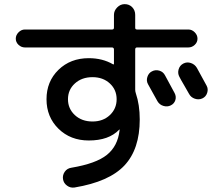

<svg xmlns="http://www.w3.org/2000/svg" viewBox="-20 -835 1040 909"><path d="M699.2 -497.1Q715.8 -505.9 734.4 -500.5Q752.9 -495.1 761.7 -477.5Q776.4 -450.2 806.6 -394.5Q815.4 -377.9 810.1 -360.8Q804.7 -343.8 788.1 -335.9Q772.5 -328.1 753.9 -333.5Q735.4 -338.9 725.6 -355.5Q717.8 -368.2 703.1 -396Q688.5 -423.8 680.7 -436.5Q671.9 -452.1 677.7 -470.7Q683.6 -489.3 699.2 -497.1ZM912.1 -513.7Q927.7 -485.4 958 -429.7Q966.8 -414.1 960.9 -395.5Q955.1 -377 938 -369.1Q920.9 -361.3 902.3 -367.7Q883.8 -374 875 -390.6Q868.2 -403.3 852.1 -430.7Q835.9 -458 829.1 -471.7Q820.3 -488.3 825.7 -506.8Q831.1 -525.4 848.1 -534.2Q865.2 -543 883.8 -536.6Q902.3 -530.3 912.1 -513.7ZM418 -469.7Q367.2 -469.7 334.5 -439.9Q301.8 -410.2 301.8 -365.2Q301.8 -320.3 334.5 -290Q367.2 -259.8 418 -259.8Q467.8 -259.8 500 -290Q532.2 -320.3 532.2 -365.2Q532.2 -410.2 500 -439.9Q467.8 -469.7 418 -469.7ZM97.7 -610.4Q81.1 -610.4 67.9 -622.6Q54.7 -634.8 54.7 -651.9Q54.7 -668.9 67.9 -682.1Q81.1 -695.3 97.7 -695.3H510.7Q519.5 -695.3 519.5 -704.1V-764.6Q519.5 -784.2 534.7 -799.8Q549.8 -815.4 570.3 -815.4Q591.8 -815.4 606 -800.8Q620.1 -786.1 620.1 -764.6V-703.1Q620.1 -695.3 628.9 -695.3H872.1Q888.7 -695.3 901.9 -682.1Q915 -668.9 915 -651.9Q915 -634.8 901.9 -622.6Q888.7 -610.4 872.1 -610.4H628.9Q620.1 -610.4 620.1 -600.6V-410.2Q620.1 -402.3 623 -393.6Q641.6 -338.9 641.6 -269.5Q641.6 -128.9 569.3 -51.8Q497.1 25.4 333 52.7Q313.5 55.7 297.4 43.9Q281.2 32.2 278.3 13.2Q275.4 -5.9 286.6 -22Q297.9 -38.1 318.4 -41Q434.6 -60.5 485.8 -101.6Q537.1 -142.6 545.9 -216.8Q545.9 -216.8 545.9 -217.8L546.9 -219.7Q546.9 -221.7 545.9 -221.7L543.9 -220.7Q495.1 -169.9 400.4 -169.9Q313.5 -169.9 256.8 -225.6Q200.2 -281.2 200.2 -365.2Q200.2 -449.2 256.8 -504.4Q313.5 -559.6 400.4 -559.6Q465.8 -559.6 515.6 -530.3H518.6Q519.5 -530.3 519.5 -531.2V-600.6Q519.5 -609.4 510.7 -610.4Z"/></svg>

Font: Rounded Mgen+ 1mn medium
Style: Regular
Weight: 500
Designer: [Source Han Sans]
Ryoko NISHIZUKA  (kana & ideographs); Paul D. Hunt (Latin, Greek & Cyrillic); Wenlong ZHANG  (bopomofo
Version: Version 1.059.20150602